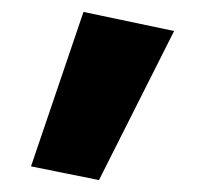

<svg xmlns="http://www.w3.org/2000/svg" viewBox="-20 -130 364 322"><path d="M120 -110 272 -78 146 172 32 149Z"/></svg>

Font: Jost*
Style: Bold
Weight: 700
Version: Version 3.7